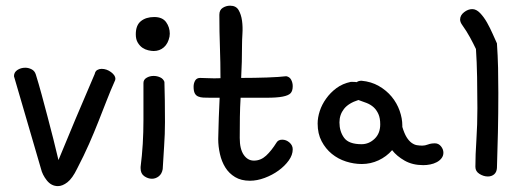

<svg xmlns="http://www.w3.org/2000/svg" viewBox="-20 -588 1802 662"><path d="M181.6 -36.1Q208 -100.6 240.2 -177.2Q272.5 -253.9 306.6 -333Q308.6 -342.8 315.4 -346.7Q322.3 -350.6 330.1 -350.6Q347.7 -350.6 362.8 -339.4Q377.9 -328.1 377.9 -316.4Q377.9 -314.5 377.4 -313.5Q377 -312.5 377 -311.5Q361.3 -276.4 347.7 -241.2Q334 -206.1 319.3 -168.9Q304.7 -131.8 287.1 -91.8Q269.5 -51.8 246.1 -6.8Q229.5 27.3 212.4 40.5Q195.3 53.7 179.7 53.7Q157.2 53.7 141.6 34.2Q126 14.6 121.1 -6.8L29.3 -321.3Q28.3 -323.2 28.3 -326.2Q28.3 -338.9 40 -346.7Q51.8 -354.5 67.4 -354.5Q78.1 -354.5 88.9 -349.1Q99.6 -343.8 103.5 -331.1Q113.3 -299.8 123.5 -262.2Q133.8 -224.6 144 -185.5Q154.3 -146.5 164.1 -107.9Q173.8 -69.3 181.6 -36.1Z M464.8 -12.7Q469.7 -50.8 472.2 -91.8Q474.6 -132.8 474.6 -173.8V-301.8Q474.6 -313.5 485.4 -319.8Q496.1 -326.2 509.8 -326.2Q521.5 -326.2 532.2 -321.3Q543 -316.4 546.9 -305.7Q547.9 -278.3 548.3 -242.2Q548.8 -206.1 548.8 -167Q548.8 -126 545.9 -84.5Q543 -43 541 -4.9Q538.1 11.7 527.3 20Q516.6 28.3 503.9 28.3Q490.2 28.3 477.5 19.5Q464.8 10.7 464.8 -7.8ZM564.5 -461.9Q559.6 -437.5 544.9 -424.8Q530.3 -412.1 509.8 -412.1Q502 -412.1 491.2 -414.6Q480.5 -417 471.2 -423.3Q461.9 -429.7 455.1 -440.9Q448.2 -452.1 448.2 -469.7Q448.2 -501 465.8 -515.1Q483.4 -529.3 511.7 -529.3Q540 -529.3 552.7 -511.7Q565.4 -494.1 565.4 -471.7Q565.4 -469.7 564.9 -466.8Q564.5 -463.9 564.5 -461.9Z M732.4 -108.4Q733.4 -127.9 733.4 -146.5Q733.4 -165 734.4 -182.6L737.3 -251H705.1Q691.4 -251 681.2 -251.5Q670.9 -252 663.1 -255.4Q655.3 -258.8 651.4 -266.6Q647.5 -274.4 647.5 -289.1Q647.5 -300.8 652.8 -310.1Q658.2 -319.3 669.9 -319.3Q681.6 -319.3 699.7 -318.4Q717.8 -317.4 740.2 -318.4Q740.2 -372.1 738.3 -424.8Q736.3 -477.5 736.3 -537.1Q736.3 -553.7 748 -561Q759.8 -568.4 773.4 -568.4Q793.9 -568.4 802.7 -553.2Q811.5 -538.1 814.5 -516.6Q817.4 -495.1 815.9 -472.2Q814.5 -449.2 814.5 -434.6Q814.5 -373 811.5 -319.3Q858.4 -319.3 900.9 -320.8Q943.4 -322.3 966.8 -325.2Q978.5 -323.2 983.9 -313Q989.3 -302.7 989.3 -291Q989.3 -274.4 981.9 -266.6Q974.6 -258.8 954.6 -254.9Q934.6 -251 899.9 -251Q865.2 -251 809.6 -251Q807.6 -218.8 807.1 -184.6Q806.6 -150.4 806.6 -112.3Q806.6 -74.2 820.3 -54.2Q834 -34.2 855.5 -34.2Q878.9 -34.2 897.5 -51.3Q916 -68.4 933.6 -96.7Q939.5 -106.4 953.1 -106.4Q966.8 -106.4 978 -96.7Q989.3 -86.9 989.3 -73.2Q989.3 -53.7 975.6 -34.7Q961.9 -15.6 940.4 0Q918.9 15.6 892.6 25.4Q866.2 35.2 841.8 35.2Q811.5 35.2 790.5 22.5Q769.5 9.8 756.8 -10.7Q744.1 -31.2 738.3 -57.1Q732.4 -83 732.4 -108.4Z M1210 -304.7Q1215.8 -309.6 1226.6 -309.6Q1259.8 -306.6 1286.1 -291.5Q1312.5 -276.4 1330.6 -254.4Q1348.6 -232.4 1357.9 -206.1Q1367.2 -179.7 1367.2 -155.3V-150.4Q1374 -127.9 1381.8 -115.2Q1389.6 -102.5 1398.9 -95.7Q1408.2 -88.9 1417.5 -87.4Q1426.8 -85.9 1436.5 -85.9Q1445.3 -85.9 1455.6 -89.8Q1465.8 -93.8 1479.5 -93.8Q1492.2 -93.8 1500.5 -83.5Q1508.8 -73.2 1508.8 -61.5Q1508.8 -50.8 1502.4 -42.5Q1496.1 -34.2 1485.8 -28.8Q1475.6 -23.4 1463.4 -21Q1451.2 -18.6 1439.5 -18.6Q1402.3 -18.6 1375 -34.2Q1347.7 -49.8 1332 -70.3Q1312.5 -47.9 1285.2 -35.2Q1257.8 -22.5 1227.5 -22.5Q1200.2 -22.5 1172.9 -31.2Q1145.5 -40 1124 -57.6Q1102.5 -75.2 1088.9 -101.1Q1075.2 -127 1075.2 -162.1Q1075.2 -182.6 1082.5 -205.1Q1089.8 -227.5 1104.5 -248Q1119.1 -268.6 1140.1 -284.2Q1161.1 -299.8 1189.5 -305.7H1195.3Q1205.1 -305.7 1210 -304.7ZM1215.8 -243.2Q1181.6 -232.4 1166 -212.4Q1150.4 -192.4 1150.4 -166Q1150.4 -134.8 1166.5 -112.8Q1182.6 -90.8 1226.6 -90.8Q1252 -90.8 1271.5 -109.4Q1291 -127.9 1291 -159.2Q1291 -180.7 1284.7 -194.8Q1278.3 -209 1268.1 -218.3Q1257.8 -227.5 1244.1 -232.9Q1230.5 -238.3 1215.8 -243.2Z M1574.2 -501Q1566.4 -511.7 1566.4 -520.5Q1566.4 -535.2 1580.1 -545.9Q1593.8 -556.6 1608.4 -556.6Q1622.1 -556.6 1635.3 -543Q1648.4 -529.3 1659.2 -510.3Q1669.9 -491.2 1678.7 -471.2Q1687.5 -451.2 1693.4 -438.5Q1696.3 -396.5 1697.3 -354Q1698.2 -311.5 1698.2 -267.6Q1698.2 -197.3 1696.8 -132.3Q1695.3 -67.4 1693.4 -8.8Q1692.4 5.9 1683.6 13.2Q1674.8 20.5 1662.1 20.5Q1647.5 20.5 1633.3 11.7Q1619.1 2.9 1619.1 -12.7Q1619.1 -53.7 1622.6 -106Q1626 -158.2 1626 -214.8Q1626 -268.6 1625 -321.8Q1624 -375 1621.1 -418.9Q1612.3 -437.5 1600.6 -459Q1588.9 -480.5 1574.2 -501Z"/></svg>

Font: Gamja Flower
Style: Regular
Weight: 400
Designer: YoonDesign Inc.
Foundry: YoonDesign Inc.
Version: Version 3.00;build 20171102